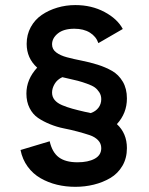

<svg xmlns="http://www.w3.org/2000/svg" viewBox="-20 -720 583 749"><path d="M60.1 -134.8 173.8 -168.9Q183.6 -125.5 209.7 -106.2Q235.8 -86.9 282.2 -86.9Q323.7 -86.9 349.4 -100.8Q375 -114.7 375 -142.1Q375 -160.2 362.5 -173.1Q350.1 -186 329.6 -192.9Q309.1 -199.7 282.7 -206.8Q256.3 -213.9 229 -219.2Q201.7 -224.6 175.3 -235.4Q148.9 -246.1 128.4 -260Q107.9 -273.9 95.5 -298.3Q83 -322.8 83 -355Q83 -410.6 125 -456.1Q84 -493.2 84 -548.8Q84 -585 100.1 -614.3Q116.2 -643.6 143.1 -661.9Q169.9 -680.2 203.6 -690.2Q237.3 -700.2 273.9 -700.2Q337.4 -700.2 387.7 -673.3Q438 -646.5 459 -606.9L363.8 -551.8Q355 -577.6 330.6 -592.8Q306.2 -607.9 270 -607.9Q228.5 -607.9 205.8 -589.6Q183.1 -571.3 183.1 -546.9Q183.1 -527.8 199.2 -515.6Q215.3 -503.4 241 -496.6Q266.6 -489.7 297.9 -483.6Q329.1 -477.5 360.4 -467.8Q391.6 -458 417.2 -443.4Q442.9 -428.7 459 -401.4Q475.1 -374 475.1 -335.9Q475.1 -278.3 436 -235.8Q475.1 -199.7 475.1 -142.1Q475.1 -103 457.5 -73Q439.9 -43 410.4 -25.6Q380.9 -8.3 346.2 0.2Q311.5 8.8 273.9 8.8Q236.3 8.8 202.1 0.5Q168 -7.8 138.4 -24.7Q108.9 -41.5 88.1 -69.8Q67.4 -98.1 60.1 -134.8ZM334 -278.8Q353.5 -285.6 364.3 -300Q375 -314.5 375 -333Q375 -348.1 367.4 -359.9Q359.9 -371.6 349.9 -378.9Q339.8 -386.2 319.1 -393.6Q298.3 -400.9 283.7 -404.8Q269 -408.7 240.2 -415Q229 -417.5 223.1 -418.9Q203.1 -409.7 193.1 -392.6Q183.1 -375.5 183.1 -358.9Q183.1 -342.3 193.1 -330.1Q203.1 -317.9 222.2 -309.8Q241.2 -301.8 262.5 -295.9Q283.7 -290 311.5 -283.7Q316.4 -282.7 319.1 -282.2Q321.8 -281.7 326.2 -280.8Q330.6 -279.8 334 -278.8Z"/></svg>

Font: HK Grotesk Legacy
Style: Bold
Weight: 700
Designer: Alfredo Marco Pradil
Foundry: Hanken Design Co.
Version: Version 2.022;PS 002.022;hotconv 1.0.88;makeotf.lib2.5.64775